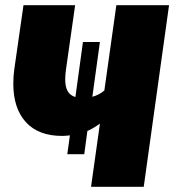

<svg xmlns="http://www.w3.org/2000/svg" viewBox="-20 -716 668 736"><path d="M628 -696 531 0H329L363 -242Q333 -221 315 -214L303 -125H238L248 -197Q228 -195 218 -195Q127 -195 79 -248Q31 -301 31 -395Q31 -425 35 -452L70 -696H268L233 -450Q230 -429 230 -412Q230 -383 239.5 -366.5Q249 -350 269 -344L298 -555H363L334 -345Q360 -352 380 -369L426 -696Z"/></svg>

Font: FiraGO Heavy
Style: Italic
Weight: 900
Italic angle: -8°
Designer: bBox Type GmbH
Foundry: bBox Type GmbH
Version: Version 1.001